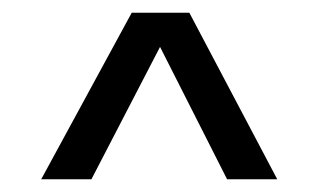

<svg xmlns="http://www.w3.org/2000/svg" viewBox="-20 -614 501 302"><path d="M44.8 -332 187.2 -594H259.6L123.8 -332ZM277.8 -594 416.1 -332H337.2L204.5 -594Z"/></svg>

Font: Hind Variable Light
Style: Regular
Weight: 300
Designer: Manushi Parikh, Satya Rajpurohit
Foundry: Indian Type Foundry
Version: Version 3.000